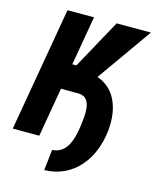

<svg xmlns="http://www.w3.org/2000/svg" viewBox="-129 -798 859 1062"><g transform="rotate(15 300.5 -267.0)"><path d="M275.4 -710.9 152.3 0H0.5L123.5 -710.9ZM601.1 -710.9 299.3 -283.7H172.9L177.2 -428.7H250L404.8 -710.9ZM166 -282.2 188 -407.7 310.1 -407.2Q371.1 -405.8 412.8 -382.1Q454.6 -358.4 478.8 -318.4Q502.9 -278.3 511.2 -228Q519.5 -177.7 513.2 -122.6Q506.3 -62.5 485.1 -9.3Q463.9 43.9 427.5 85.4Q391.1 127 341.3 150.9Q291.5 174.8 228 176.8L241.2 57.6Q273.9 55.7 295.4 39.3Q316.9 22.9 329.8 -2.4Q342.8 -27.8 349.4 -56.9Q356 -85.9 359.9 -112.8Q362.3 -132.8 365.2 -160.6Q368.2 -188.5 365.2 -215.3Q362.3 -242.2 348.6 -261Q335 -279.8 304.2 -281.7Z"/></g></svg>

Font: Roboto Condensed ExtraBold
Style: Italic
Weight: 800
Italic angle: -12°
Designer: Christian Robertson
Foundry: Google
Version: Version 3.008; 2023